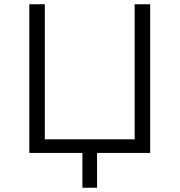

<svg xmlns="http://www.w3.org/2000/svg" viewBox="-20 -720 846 904"><path d="M687 -700V0H437V164H368V0H118V-700H191V-64H614V-700Z"/></svg>

Font: Montserrat Alternates
Style: Regular
Weight: 400
Designer: Julieta Ulanovsky
Foundry: Julieta Ulanovsky
Version: Version 7.200;PS 007.200;hotconv 1.0.88;makeotf.lib2.5.64775